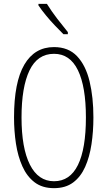

<svg xmlns="http://www.w3.org/2000/svg" viewBox="-20 -969 559 999"><path d="M466 -358Q466 -285 456 -218.5Q446 -152 423 -100.5Q400 -49 360.5 -19.5Q321 10 261 10Q200 10 160 -20.5Q120 -51 96.5 -103.5Q73 -156 63 -221.5Q53 -287 53 -358Q53 -541 106.5 -632.5Q160 -724 261 -724Q336 -724 381 -676.5Q426 -629 446 -546Q466 -463 466 -358ZM92 -358Q92 -199 135.5 -112.5Q179 -26 261 -26Q344 -26 385.5 -110.5Q427 -195 427 -358Q427 -518 385.5 -603.5Q344 -689 261 -689Q175 -689 133.5 -602.5Q92 -516 92 -358ZM224 -949Q249 -909 277.5 -872Q306 -835 333 -802V-791H310Q291 -810 266.5 -835.5Q242 -861 219 -889Q196 -917 180 -941V-949Z"/></svg>

Font: Noto Sans Devanagari ExtraCondensed ExtraLight
Style: Regular
Weight: 200
Width: 2
Designer: Jelle Bosma - Monotype Design Team
Foundry: Monotype Imaging Inc.
Version: Version 2.004; ttfautohint (v1.8.4.7-5d5b)